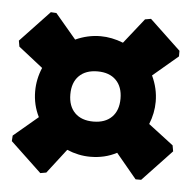

<svg xmlns="http://www.w3.org/2000/svg" viewBox="-43 -615 549 549"><g transform="rotate(5 231.5 -340.5)"><path d="M369 -574 458 -490V-474L386 -413Q403 -377 403 -339Q403 -306 390 -274L462 -219L465 -202L381 -113H365L306 -184Q272 -166 230 -166Q196 -166 163 -180L109 -110L92 -107L3 -191L4 -207L74 -266Q57 -300 57 -339Q57 -374 71 -407L1 -462L-2 -479L82 -568L98 -567L158 -496Q193 -512 230 -512Q262 -512 295 -499L352 -571ZM283 -392Q264 -411 230 -411Q196 -411 177 -392Q158 -373 158 -339Q158 -305 177 -286Q196 -267 230 -267Q264 -267 283 -286Q302 -305 302 -339Q302 -373 283 -392Z"/></g></svg>

Font: Alegreya Sans Black
Style: Regular
Weight: 900
Designer: Juan Pablo del Peral
Foundry: Huerta Tipografica
Version: Version 2.007